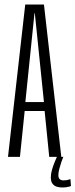

<svg xmlns="http://www.w3.org/2000/svg" viewBox="-20 -696 335 852"><path d="M15.5 0H68.5L89.5 -203.5H178L198.5 0H252L175 -676H92ZM92.5 -243 133 -637.5H134.5L175 -243ZM256.5 136Q265 136 273.2 135Q281.5 134 287.2 132.2Q293 130.5 295 129.5L292.5 98.5Q291 99.5 286 101Q281 102.5 274.8 103.5Q268.5 104.5 262.5 104.5Q251.5 104.5 245.2 99.2Q239 94 239 81Q239 69.5 243 54Q247 38.5 252.2 23.2Q257.5 8 261 0H232.5Q229 8 222.5 23.5Q216 39 210.8 57Q205.5 75 205.5 91Q205.5 109.5 213 119.2Q220.5 129 232 132.5Q243.5 136 256.5 136Z"/></svg>

Font: Anybody ExtraCondensed Light
Style: Regular
Weight: 300
Width: 2
Version: Version 1.113;gftools[0.9.25]